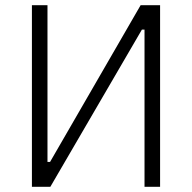

<svg xmlns="http://www.w3.org/2000/svg" viewBox="-20 -720 740 740"><path d="M103 0H174L527 -606H537V0H597V-700H522L173 -96H163V-700H103Z"/></svg>

Font: Fixel Text Light
Style: Regular
Weight: 300
Width: 4
Designer: AlfaBravo + MacPaw
Foundry: Kyrylo Tkachov, Marchela Mozhyna, Serhii Makarenko, Maria Weinstein, Zakhar Kryvoshyya
Version: Version 1.211